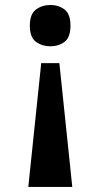

<svg xmlns="http://www.w3.org/2000/svg" viewBox="-20 -562 399 762"><path d="M215.6 -311.5 266.9 180H92.3L143.6 -311.5ZM179.4 -542.2Q212.9 -542.2 236.3 -524.2Q259.7 -506.1 259.7 -460.5Q259.7 -413.7 236.3 -396Q212.9 -378.3 179.4 -378.3Q147.3 -378.3 122.8 -396Q98.4 -413.7 98.4 -460.5Q98.4 -506.1 122.8 -524.2Q147.3 -542.2 179.4 -542.2Z"/></svg>

Font: Noto Serif Ethiopic
Style: Regular
Weight: 400
Designer: Monotype Design Team
Foundry: Monotype Imaging Inc.
Version: Version 2.102